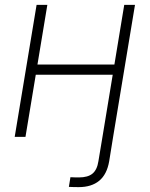

<svg xmlns="http://www.w3.org/2000/svg" viewBox="-20 -559 611 784"><path d="M301.3 205.1Q291.5 205.1 280.3 204.8Q269 204.6 261.2 204.1L267.6 164.6Q275.9 165 285.6 165.3Q295.4 165.5 301.8 165.5Q338.9 165.5 357.7 149.9Q376.5 134.3 381.8 99.6L398.4 0H441.9L425.8 99.6Q416.5 153.3 385 179.2Q353.5 205.1 301.3 205.1ZM460.9 -295.4 454.1 -253.9H113.8L121.1 -295.4ZM173.3 -539.1 84 0H40L129.4 -539.1ZM531.2 -539.1 441.9 0H398.4L487.3 -539.1Z"/></svg>

Font: Inter 18pt ExtraLight
Style: Italic
Weight: 250
Italic angle: -9.3988°
Designer: Rasmus Andersson
Foundry: rsms
Version: Version 4.001;git-66647c0bb